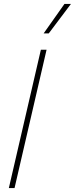

<svg xmlns="http://www.w3.org/2000/svg" viewBox="-20 -957 381 977"><path d="M308 -937H341L228 -787H202ZM217 -704 54 0H25L188 -704Z"/></svg>

Font: Prodigy Sans ExtraLight
Style: Italic
Weight: 200
Italic angle: -13°
Designer: Wei Huang
Foundry: Wei Huang
Version: Version 1.003; ttfautohint (v1.8.3)